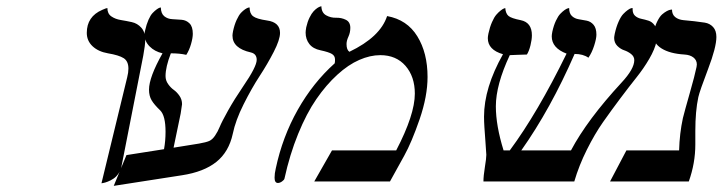

<svg xmlns="http://www.w3.org/2000/svg" viewBox="-20 -585 2330 619"><path d="M307.1 5.9 390.1 -335.9Q394 -351.1 394 -363.8Q394 -387.7 378.7 -397.5Q363.3 -407.2 328.1 -413.1Q296.9 -418.5 278.3 -436Q259.8 -453.6 259.8 -479Q259.8 -531.7 309.6 -553.2Q322.8 -559.1 326.2 -559.1Q326.2 -541 338.9 -532.2Q351.6 -523.4 369.4 -520.5Q387.2 -517.6 405 -513.7Q422.9 -509.8 435.5 -495.8Q448.2 -481.9 448.2 -457Q448.2 -439.9 441.9 -405.8L372.1 -50.8Q369.6 -36.6 362.1 -25.6Q354.5 -14.6 345.5 -8.8Q336.4 -2.9 327.6 0.5Q318.8 3.9 313 4.9Z M539.6 -108.9 621.6 -122.1Q644 -126 654.3 -130.4Q664.6 -134.8 673.3 -147.7Q682.1 -160.6 688.5 -176.3Q694.8 -191.9 715.1 -228.3Q735.4 -264.6 763.7 -306.2Q807.6 -370.1 807.6 -392.1Q807.6 -411.6 788.6 -416Q729.5 -429.2 729.5 -470.2Q729.5 -475.1 731.4 -484.9Q735.8 -505.4 742.9 -520.8Q750 -536.1 756.8 -543.5Q763.7 -550.8 770.3 -555.2Q776.9 -559.6 780.8 -560.5L784.7 -561Q784.7 -541.5 795.9 -532.7Q807.1 -523.9 840.8 -519Q882.8 -513.2 882.8 -479Q882.8 -457 862.5 -417.7Q842.3 -378.4 816.9 -339.6Q791.5 -300.8 765.4 -248.8Q739.3 -196.8 730.5 -153.8Q717.8 -95.2 677.5 -63Q637.2 -30.8 566.9 -20L346.7 14.2L387.7 -85L508.8 -104Q513.7 -130.4 513.7 -160.2Q513.7 -211.9 496.6 -229Q477.1 -247.6 468.8 -261.7Q460.4 -275.9 460.4 -295.9Q460.4 -335.9 503.9 -413.1Q478.5 -418.9 462.2 -435.5Q445.8 -452.1 445.8 -474.1Q445.8 -479 447.8 -486.8Q452.1 -506.3 458.7 -521.2Q465.3 -536.1 472.2 -543.2Q479 -550.3 485.1 -554.7Q491.2 -559.1 494.6 -560.1L498.5 -561Q499 -541 509.8 -532.5Q520.5 -523.9 535.6 -523.2Q550.8 -522.5 565.7 -521.2Q580.6 -520 591.1 -509.5Q601.6 -499 601.6 -476.1Q601.6 -462.9 595.9 -443.1Q590.3 -423.3 580.6 -408.2Q559.6 -413.1 530.8 -413.1Q513.7 -369.1 513.7 -339.8Q513.7 -325.7 522 -314Q530.3 -302.2 540.3 -295.2Q550.3 -288.1 558.6 -276.1Q566.9 -264.2 566.9 -249Q566.9 -246.6 562.5 -219.2Z M1228 -533.2Q1292.5 -521.5 1325.4 -468Q1358.4 -414.6 1358.4 -336.9Q1358.4 -274.9 1332.8 -200.4Q1307.1 -126 1283.2 -83L1237.3 0H993.2L1050.3 -100.1H1257.3Q1317.4 -215.3 1317.4 -283.2Q1317.4 -337.9 1287.4 -372.6Q1257.3 -407.2 1206.1 -407.2Q1173.3 -407.2 1138.2 -391.8Q1103 -376.5 1067.4 -344Q1031.7 -311.5 1000 -265.6Q968.3 -219.7 941.2 -153.3Q914.1 -86.9 897 -8.8Q896 -4.9 889.2 0Q882.3 4.9 876 4.9Q865.2 4.9 865.2 -12.2Q865.2 -25.9 869.1 -42Q890.6 -143.6 939.9 -231Q989.3 -318.4 1059.1 -380.9Q1060.1 -384.8 1060.1 -393.1Q1060.1 -404.8 1050.3 -410.9Q1040.5 -417 1013.2 -422.9Q989.3 -427.7 977.3 -443.1Q965.3 -458.5 965.3 -480Q965.3 -485.4 967.3 -497.1Q971.2 -514.6 977.8 -528.1Q984.4 -541.5 990.7 -548.3Q997.1 -555.2 1002.9 -559.1Q1008.8 -563 1012.7 -564L1016.1 -564.9Q1016.6 -543.9 1031.5 -535.6Q1046.4 -527.3 1063.5 -527.8Q1080.6 -528.3 1095 -521.2Q1109.4 -514.2 1109.4 -495.1Q1109.4 -480 1103.3 -466.8Q1097.2 -453.6 1097.2 -442.9Q1097.2 -424.3 1106.4 -418Q1206.1 -465.8 1228 -533.2Z M2096.7 -452.1Q2091.3 -426.3 2073.2 -395.3Q2055.2 -364.3 2031.7 -335Q2008.3 -305.7 1979.5 -267.3Q1950.7 -229 1924.1 -191.2Q1897.5 -153.3 1872.1 -102.5Q1846.7 -51.8 1831.5 0H1538.6Q1538.6 -17.6 1543.2 -46.1Q1547.9 -74.7 1547.9 -85.9Q1546.9 -103.5 1544.9 -129.9Q1543 -156.2 1541.7 -174.8Q1540.5 -193.4 1540.5 -209Q1540.5 -301.8 1601.6 -410.2Q1552.7 -424.3 1552.7 -461.9Q1552.7 -467.3 1554.7 -477.1Q1559.1 -497.6 1566.2 -513.7Q1573.2 -529.8 1580.3 -537.8Q1587.4 -545.9 1594 -551Q1600.6 -556.2 1604.5 -557.6L1608.9 -559.1Q1610.4 -541 1619.6 -533.4Q1628.9 -525.9 1658.7 -520Q1694.8 -512.7 1694.8 -471.2Q1694.8 -457.5 1690.2 -438.7Q1685.5 -419.9 1678.7 -409.2Q1664.1 -409.2 1647.5 -408.2Q1630.9 -407.2 1623.5 -407.2Q1578.6 -311.5 1578.6 -242.2Q1578.6 -180.2 1603.5 -100.1H1623.5Q1712.9 -220.7 1806.6 -412.1Q1758.8 -430.2 1758.8 -467.8Q1758.8 -473.1 1760.7 -482.9Q1765.1 -502.9 1772.2 -518.1Q1779.3 -533.2 1786.4 -540.5Q1793.5 -547.9 1800 -552.5Q1806.6 -557.1 1810.5 -558.1L1814.9 -559.1Q1814.9 -541.5 1824 -533.2Q1833 -524.9 1845.9 -522.9Q1858.9 -521 1871.8 -518.3Q1884.8 -515.6 1893.8 -504.9Q1902.8 -494.1 1902.8 -473.1Q1902.8 -460.4 1895.5 -437.7Q1888.2 -415 1877 -398.9Q1859.9 -411.1 1832.5 -411.1Q1754.9 -233.4 1660.6 -100.1H1820.8Q1873 -198.7 1983.9 -318.8Q2024.9 -362.8 2024.9 -391.1Q2024.9 -402.8 2014.6 -410.9Q2004.4 -418.9 1992.4 -422.9Q1980.5 -426.8 1970.2 -437Q1960 -447.3 1960 -462.9Q1960 -466.3 1961.9 -476.1Q1966.8 -498.5 1974.4 -515.4Q1981.9 -532.2 1989.5 -540Q1997.1 -547.9 2003.9 -552.7Q2010.7 -557.6 2015.1 -558.6L2019.5 -559.1V-555.2Q2019.5 -541 2027.6 -533.9Q2035.6 -526.9 2047.4 -524.4Q2059.1 -522 2070.8 -518.3Q2082.5 -514.6 2090.6 -503.2Q2098.6 -491.7 2098.6 -471.2Q2098.6 -465.8 2096.7 -452.1Z M2231.4 -272Q2221.7 -226.6 2221.7 -163.1V-119.1Q2221.7 -59.1 2200.7 0H1946.8L1999.5 -100.1H2169.4Q2170.9 -154.8 2181.6 -204.1Q2187 -226.1 2203.6 -284.2Q2220.2 -342.3 2225.6 -369.1Q2225.6 -370.6 2226.1 -373.3Q2226.6 -376 2226.6 -377Q2226.6 -391.1 2215.6 -399.7Q2204.6 -408.2 2186.5 -409.2Q2139.6 -412.1 2113 -428.7Q2086.4 -445.3 2086.4 -471.2Q2086.4 -478 2087.4 -481.9Q2091.8 -502 2099.4 -516.8Q2106.9 -531.7 2114.7 -538.6Q2122.6 -545.4 2129.9 -549.3Q2137.2 -553.2 2142.1 -553.7L2146.5 -554.2Q2146.5 -538.1 2157 -529.8Q2167.5 -521.5 2183.6 -520Q2199.7 -518.6 2218 -516.6Q2236.3 -514.6 2252.4 -512Q2268.6 -509.3 2279.1 -497.8Q2289.6 -486.3 2289.6 -465.8Q2289.6 -432.6 2262.7 -362.1Q2235.8 -291.5 2231.4 -272Z"/></svg>

Font: Linear Smooth
Style: Italic
Weight: 400
Designer: Philipp H. Poll, Flanker
Foundry: Philipp H. Poll, reworked by Flanker
Version: Version 1.061 | FøM Fix